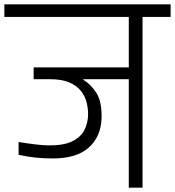

<svg xmlns="http://www.w3.org/2000/svg" viewBox="-56 -860 802 880"><path d="M409.5 -318Q406.7 -233.8 351 -183.8Q295.3 -133.8 186.3 -133.8Q144.2 -133.8 106.8 -137.7Q69.5 -141.5 29.2 -150.5V-209.2Q68.5 -202.7 106 -198.2Q143.5 -193.8 161.5 -193.8Q231.5 -192.2 272.2 -210.9Q312.8 -229.7 330.3 -263.2Q347.8 -296.8 347.8 -337.8Q347.8 -363 341 -390.5Q334.2 -418 315.8 -442.2Q297.3 -466.3 262.8 -481.7Q228.3 -497 173 -497H98.2V-551H534.3V-782.5H-36V-840.2H726V-782.5H597.3V0H534.3V-497H326.2V-494Q361.8 -472.7 386.7 -432.6Q411.5 -392.5 409.5 -318Z"/></svg>

Font: Matangi Light
Style: Regular
Weight: 300
Designer: Prashant Pant
Foundry: The Graphic Ant
Version: Version 3.002